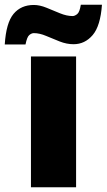

<svg xmlns="http://www.w3.org/2000/svg" viewBox="-64 -792 451 812"><path d="M257.8 0H66.9V-553.2H257.8ZM-43.9 -604Q-38.1 -695.8 -6.6 -733.4Q24.9 -771 79.1 -771Q104 -771 132.6 -759.3Q161.1 -747.6 189.7 -735.8Q218.3 -724.1 243.2 -724.1Q252 -724.1 262.5 -732.4Q272.9 -740.7 277.8 -772H367.2Q360.8 -682.1 327.9 -643.6Q294.9 -605 247.1 -605Q217.8 -605 188.2 -616.7Q158.7 -628.4 131.1 -640.1Q103.5 -651.9 79.1 -651.9Q69.8 -651.9 60.1 -644Q50.3 -636.2 43.9 -604Z"/></svg>

Font: Open Sans ExtraBold
Style: Regular
Weight: 800
Designer: Monotype Design Team
Foundry: Monotype Imaging Inc.
Version: Version 3.003; ttfautohint (v1.8.4)